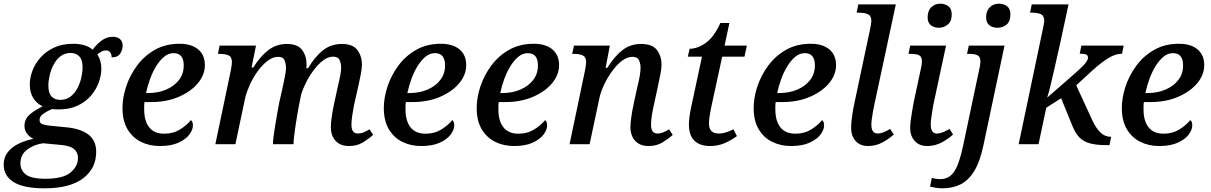

<svg xmlns="http://www.w3.org/2000/svg" viewBox="-61 -784 6583 1044"><path d="M181 240Q67 240 13 206Q-41 172 -41 111Q-41 71 -18 42.5Q5 14 42 -3.5Q79 -21 121 -29Q101 -38 86.5 -56.5Q72 -75 72 -100Q72 -132 94 -155Q116 -178 171 -206Q138 -221 119.5 -251.5Q101 -282 101 -325Q101 -360 115 -398.5Q129 -437 158.5 -470.5Q188 -504 232.5 -525Q277 -546 338 -546Q368 -546 395.5 -538.5Q423 -531 443 -514Q464 -543 491.5 -563.5Q519 -584 553 -584Q579 -584 592.5 -570.5Q606 -557 606 -536Q606 -514 593 -493Q580 -472 546 -472Q546 -488 538.5 -499Q531 -510 516 -510Q502 -510 490 -503Q478 -496 468 -488Q490 -456 490 -410Q490 -376 476.5 -337.5Q463 -299 434.5 -265Q406 -231 362 -210Q318 -189 258 -189Q250 -189 239.5 -189.5Q229 -190 221 -191Q198 -181 176 -166.5Q154 -152 154 -131Q154 -115 169 -109Q184 -103 206 -101L307 -91Q381 -83 421.5 -51Q462 -19 462 42Q462 132 390.5 186Q319 240 181 240ZM267 -241Q299 -241 322 -258.5Q345 -276 359.5 -303.5Q374 -331 381 -361.5Q388 -392 388 -418Q388 -458 370.5 -477Q353 -496 323 -496Q291 -496 268 -478Q245 -460 230.5 -432.5Q216 -405 209 -374.5Q202 -344 202 -319Q202 -277 219.5 -259Q237 -241 267 -241ZM186 188Q282 188 322.5 154Q363 120 363 75Q363 44 341 26Q319 8 269 4L174 -5Q126 1 88 28.5Q50 56 50 105Q50 141 79 164.5Q108 188 186 188Z M808 10Q752 10 706 -12.5Q660 -35 632.5 -81Q605 -127 605 -197Q605 -253 625 -313.5Q645 -374 684 -427Q723 -480 781 -513Q839 -546 915 -546Q980 -546 1016.5 -515.5Q1053 -485 1053 -430Q1053 -377 1015 -331.5Q977 -286 911 -257.5Q845 -229 760 -229H725Q723 -219 723 -208.5Q723 -198 723 -189Q723 -126 750.5 -91.5Q778 -57 832 -57Q881 -57 918.5 -80.5Q956 -104 977 -131Q988 -123 988 -102Q988 -79 969 -53Q950 -27 910 -8.5Q870 10 808 10ZM743 -278Q799 -278 843 -297Q887 -316 912.5 -349.5Q938 -383 938 -428Q938 -495 883 -495Q855 -495 831.5 -475.5Q808 -456 788.5 -424.5Q769 -393 755 -354.5Q741 -316 733 -278Z M1837 10Q1789 10 1763.5 -18.5Q1738 -47 1738 -92Q1738 -136 1756 -222L1773 -300Q1776 -314 1781 -335Q1786 -356 1790 -378Q1794 -400 1794 -418Q1794 -437 1786 -456.5Q1778 -476 1751 -476Q1723 -476 1696 -455.5Q1669 -435 1645 -403Q1621 -371 1603.5 -336Q1586 -301 1577 -272L1563 -203Q1560 -189 1555.5 -161Q1551 -133 1546 -101Q1541 -69 1538 -41Q1535 -13 1535 0H1423Q1423 -14 1426.5 -42Q1430 -70 1435.5 -103.5Q1441 -137 1447 -169.5Q1453 -202 1457 -225L1474 -300Q1479 -325 1486.5 -359.5Q1494 -394 1494 -417Q1494 -436 1486.5 -455.5Q1479 -475 1451 -475Q1422 -475 1393 -452.5Q1364 -430 1339 -395Q1314 -360 1297 -322Q1280 -284 1273 -255L1219 0H1110L1194 -401Q1200 -431 1200 -447Q1200 -475 1181.5 -483Q1163 -491 1135 -491H1124L1133 -536H1331L1307 -417H1316Q1357 -481 1400 -513Q1443 -545 1498 -545Q1558 -545 1582 -512Q1606 -479 1606 -434Q1606 -429 1605.5 -424Q1605 -419 1605 -413H1614Q1653 -478 1696.5 -511.5Q1740 -545 1798 -545Q1858 -545 1882.5 -511.5Q1907 -478 1907 -434Q1907 -409 1900.5 -379Q1894 -349 1889 -323L1863 -208Q1858 -180 1854 -153.5Q1850 -127 1850 -105Q1850 -58 1885 -58Q1901 -58 1916 -64Q1931 -70 1948 -81L1968 -51Q1944 -29 1912 -9.5Q1880 10 1837 10Z M2229 10Q2173 10 2127 -12.5Q2081 -35 2053.5 -81Q2026 -127 2026 -197Q2026 -253 2046 -313.5Q2066 -374 2105 -427Q2144 -480 2202 -513Q2260 -546 2336 -546Q2401 -546 2437.5 -515.5Q2474 -485 2474 -430Q2474 -377 2436 -331.5Q2398 -286 2332 -257.5Q2266 -229 2181 -229H2146Q2144 -219 2144 -208.5Q2144 -198 2144 -189Q2144 -126 2171.5 -91.5Q2199 -57 2253 -57Q2302 -57 2339.5 -80.5Q2377 -104 2398 -131Q2409 -123 2409 -102Q2409 -79 2390 -53Q2371 -27 2331 -8.5Q2291 10 2229 10ZM2164 -278Q2220 -278 2264 -297Q2308 -316 2333.5 -349.5Q2359 -383 2359 -428Q2359 -495 2304 -495Q2276 -495 2252.5 -475.5Q2229 -456 2209.5 -424.5Q2190 -393 2176 -354.5Q2162 -316 2154 -278Z M2734 10Q2678 10 2632 -12.5Q2586 -35 2558.5 -81Q2531 -127 2531 -197Q2531 -253 2551 -313.5Q2571 -374 2610 -427Q2649 -480 2707 -513Q2765 -546 2841 -546Q2906 -546 2942.5 -515.5Q2979 -485 2979 -430Q2979 -377 2941 -331.5Q2903 -286 2837 -257.5Q2771 -229 2686 -229H2651Q2649 -219 2649 -208.5Q2649 -198 2649 -189Q2649 -126 2676.5 -91.5Q2704 -57 2758 -57Q2807 -57 2844.5 -80.5Q2882 -104 2903 -131Q2914 -123 2914 -102Q2914 -79 2895 -53Q2876 -27 2836 -8.5Q2796 10 2734 10ZM2669 -278Q2725 -278 2769 -297Q2813 -316 2838.5 -349.5Q2864 -383 2864 -428Q2864 -495 2809 -495Q2781 -495 2757.5 -475.5Q2734 -456 2714.5 -424.5Q2695 -393 2681 -354.5Q2667 -316 2659 -278Z M3466 10Q3418 10 3392.5 -18.5Q3367 -47 3367 -92Q3367 -136 3385 -221L3402 -300Q3405 -313 3410 -334Q3415 -355 3418.5 -377Q3422 -399 3422 -417Q3422 -436 3414 -455.5Q3406 -475 3378 -475Q3348 -475 3319 -452Q3290 -429 3264.5 -393Q3239 -357 3221.5 -318.5Q3204 -280 3198 -249L3145 0H3036L3120 -401Q3123 -415 3124.5 -428Q3126 -441 3126 -447Q3126 -474 3108 -482.5Q3090 -491 3061 -491H3050L3060 -536H3255L3232 -415H3241Q3282 -480 3325 -512.5Q3368 -545 3425 -545Q3487 -545 3511.5 -511.5Q3536 -478 3536 -433Q3536 -408 3529.5 -378Q3523 -348 3518 -322L3493 -207Q3487 -180 3483 -153.5Q3479 -127 3479 -105Q3479 -58 3514 -58Q3542 -58 3577 -81L3597 -50Q3573 -29 3541 -9.5Q3509 10 3466 10Z M3800 10Q3745 10 3715 -19Q3685 -48 3685 -107Q3685 -125 3688 -148.5Q3691 -172 3695 -191L3756 -476H3679L3689 -519Q3732 -519 3776.5 -550.5Q3821 -582 3856 -659H3905L3879 -536H4000L3987 -476H3866L3805 -195Q3800 -170 3797 -148.5Q3794 -127 3794 -112Q3794 -84 3808 -71Q3822 -58 3846 -58Q3867 -58 3888.5 -65Q3910 -72 3927 -81L3946 -44Q3915 -21 3879 -5.5Q3843 10 3800 10Z M4240 10Q4184 10 4138 -12.5Q4092 -35 4064.5 -81Q4037 -127 4037 -197Q4037 -253 4057 -313.5Q4077 -374 4116 -427Q4155 -480 4213 -513Q4271 -546 4347 -546Q4412 -546 4448.5 -515.5Q4485 -485 4485 -430Q4485 -377 4447 -331.5Q4409 -286 4343 -257.5Q4277 -229 4192 -229H4157Q4155 -219 4155 -208.5Q4155 -198 4155 -189Q4155 -126 4182.5 -91.5Q4210 -57 4264 -57Q4313 -57 4350.5 -80.5Q4388 -104 4409 -131Q4420 -123 4420 -102Q4420 -79 4401 -53Q4382 -27 4342 -8.5Q4302 10 4240 10ZM4175 -278Q4231 -278 4275 -297Q4319 -316 4344.5 -349.5Q4370 -383 4370 -428Q4370 -495 4315 -495Q4287 -495 4263.5 -475.5Q4240 -456 4220.5 -424.5Q4201 -393 4187 -354.5Q4173 -316 4165 -278Z M4660 10Q4615 10 4591 -18Q4567 -46 4567 -88Q4567 -107 4570 -134Q4573 -161 4578 -189Q4583 -217 4588 -238L4670 -625Q4673 -639 4675 -652Q4677 -665 4677 -671Q4677 -698 4658.5 -706.5Q4640 -715 4611 -715H4597L4606 -760H4810L4693 -214Q4690 -201 4686.5 -181Q4683 -161 4680 -140.5Q4677 -120 4677 -107Q4677 -58 4711 -58Q4727 -58 4744 -65Q4761 -72 4779 -83L4799 -53Q4776 -31 4739 -10.5Q4702 10 4660 10Z M5045 -633Q5018 -633 5000.5 -647Q4983 -661 4983 -690Q4983 -725 5002.5 -744.5Q5022 -764 5052 -764Q5078 -764 5096 -750Q5114 -736 5114 -706Q5114 -667 5092 -650Q5070 -633 5045 -633ZM4981 10Q4937 10 4912.5 -18Q4888 -46 4888 -87Q4888 -106 4891.5 -133Q4895 -160 4900 -187.5Q4905 -215 4909 -237L4948 -418Q4952 -438 4952 -450Q4952 -476 4936.5 -483.5Q4921 -491 4893 -491H4879L4888 -536H5083L5014 -214Q5012 -201 5008.5 -181Q5005 -161 5002.5 -140.5Q5000 -120 5000 -107Q5000 -58 5033 -58Q5049 -58 5066.5 -65Q5084 -72 5102 -83L5121 -53Q5099 -31 5061.5 -10.5Q5024 10 4981 10Z M5363 -633Q5336 -633 5318.5 -647Q5301 -661 5301 -690Q5301 -725 5321 -744.5Q5341 -764 5370 -764Q5397 -764 5415 -750Q5433 -736 5433 -706Q5433 -667 5412 -650Q5391 -633 5363 -633ZM5065 240Q5046 240 5027.5 237Q5009 234 4996 231L5006 183Q5014 186 5027 188Q5040 190 5051 190Q5100 190 5127.5 149Q5155 108 5176 8L5266 -418Q5270 -438 5270 -449Q5270 -475 5255 -483Q5240 -491 5212 -491H5197L5207 -536H5401L5286 8Q5267 97 5235.5 147.5Q5204 198 5161 219Q5118 240 5065 240Z M5953 5Q5900 5 5865.5 -4.5Q5831 -14 5809.5 -35.5Q5788 -57 5772 -95L5709 -250L5628 -198L5586 0H5478L5608 -619Q5612 -637 5614.5 -651Q5617 -665 5617 -669Q5617 -699 5598.5 -707Q5580 -715 5551 -715H5540L5549 -760H5749L5706 -559Q5699 -529 5690 -488.5Q5681 -448 5671 -404Q5661 -360 5651.5 -320.5Q5642 -281 5633 -253L5792 -392Q5828 -424 5841.5 -441.5Q5855 -459 5855 -471Q5855 -483 5844.5 -487.5Q5834 -492 5810 -492L5819 -536H6049L6040 -492Q6005 -492 5966.5 -468.5Q5928 -445 5879 -401L5791 -320L5878 -131Q5899 -86 5923 -63Q5947 -40 5981 -40L5972 5Z M6242 10Q6186 10 6140 -12.5Q6094 -35 6066.5 -81Q6039 -127 6039 -197Q6039 -253 6059 -313.5Q6079 -374 6118 -427Q6157 -480 6215 -513Q6273 -546 6349 -546Q6414 -546 6450.5 -515.5Q6487 -485 6487 -430Q6487 -377 6449 -331.5Q6411 -286 6345 -257.5Q6279 -229 6194 -229H6159Q6157 -219 6157 -208.5Q6157 -198 6157 -189Q6157 -126 6184.5 -91.5Q6212 -57 6266 -57Q6315 -57 6352.5 -80.5Q6390 -104 6411 -131Q6422 -123 6422 -102Q6422 -79 6403 -53Q6384 -27 6344 -8.5Q6304 10 6242 10ZM6177 -278Q6233 -278 6277 -297Q6321 -316 6346.5 -349.5Q6372 -383 6372 -428Q6372 -495 6317 -495Q6289 -495 6265.5 -475.5Q6242 -456 6222.5 -424.5Q6203 -393 6189 -354.5Q6175 -316 6167 -278Z"/></svg>

Font: Noto Serif Medium
Style: Italic
Weight: 500
Italic angle: -12°
Designer: Monotype Design Team
Foundry: Monotype Imaging Inc.
Version: Version 2.014; ttfautohint (v1.8.4.7-5d5b)